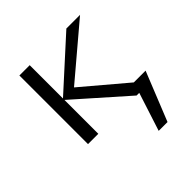

<svg xmlns="http://www.w3.org/2000/svg" viewBox="-180 -597 922 922"><g transform="rotate(-45 281.5 -135.5)"><path d="M536 -54 436 195H376L439 0H421L161 -230V0H91V-466H161V-240L410 -466H503L236 -240L456 -54Z"/></g></svg>

Font: Ysabeau
Style: Regular
Weight: 400
Designer: Christian Thalmann (Catharsis Fonts)
Version: Version 0.003